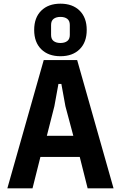

<svg xmlns="http://www.w3.org/2000/svg" viewBox="-20 -1025 658 1045"><path d="M457 0 414 -171H200L157 0H20L218 -698H400L598 0ZM336 -447 314 -568H298L276 -447L235 -286H379ZM309 -719Q243 -719 204.5 -757Q166 -795 166 -862Q166 -929 204.5 -967Q243 -1005 309 -1005Q375 -1005 413.5 -967Q452 -929 452 -862Q452 -795 413.5 -757Q375 -719 309 -719ZM309 -791Q332 -791 346 -801.5Q360 -812 360 -835V-889Q360 -912 346 -922.5Q332 -933 309 -933Q286 -933 272 -922.5Q258 -912 258 -889V-835Q258 -812 272 -801.5Q286 -791 309 -791Z"/></svg>

Font: IBM Plex Sans Cond
Style: Bold
Weight: 700
Width: 3
Designer: Mike Abbink, Paul van der Laan, Pieter van Rosmalen
Foundry: Bold Monday
Version: Version 1.3